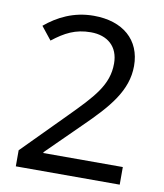

<svg xmlns="http://www.w3.org/2000/svg" viewBox="-82 -791 735 859"><g transform="rotate(10 286.0 -362.0)"><path d="M520 0V-80H159V-84L308 -231C418 -338 491 -422 491 -534C491 -652 408 -724 275 -724C184 -724 112 -687 56 -640L103 -581C158 -624 205 -649 275 -649C350 -649 401 -607 401 -529C401 -432 342 -370 235 -262L48 -73V0Z"/></g></svg>

Font: Noto Sans Sunuwar
Style: Regular
Weight: 400
Designer: Anshuman Pandey
Foundry: Jamra Patel LLC
Version: Version 1.000